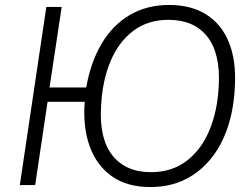

<svg xmlns="http://www.w3.org/2000/svg" viewBox="-20 -747 1019 775"><path d="M587 8Q493 8 431.5 -35.5Q370 -79 342 -156.5Q314 -234 322 -336H172L122 0H60L167 -719H229L180 -394H328Q346 -496 390 -570.5Q434 -645 503 -686Q572 -727 663 -727Q751 -727 812.5 -688.5Q874 -650 904 -576Q934 -502 928 -398Q924 -308 899.5 -234Q875 -160 830.5 -105.5Q786 -51 725 -21.5Q664 8 587 8ZM589 -52Q673 -52 732.5 -97Q792 -142 825 -220.5Q858 -299 863 -401Q870 -532 816.5 -599.5Q763 -667 660 -667Q577 -667 518 -622.5Q459 -578 426 -499.5Q393 -421 388 -318Q380 -187 434 -119.5Q488 -52 589 -52Z"/></svg>

Font: Nunitoga
Style: Light Italic
Weight: 300
Italic angle: -9°
Designer: Vernon Adams
Foundry: Vernon Adams
Version: Version 1.0